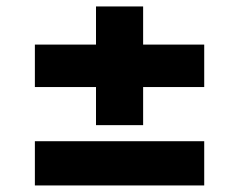

<svg xmlns="http://www.w3.org/2000/svg" viewBox="-20 -588 727 583"><path d="M85.9 -323.7V-452.6H271.5V-568.4H414.6V-452.6H600.1V-323.7H414.6V-208H271.5V-323.7ZM85.9 -24.9V-159.2H600.1V-24.9Z"/></svg>

Font: Inter Extra Bold
Style: Regular
Weight: 800
Designer: Rasmus Andersson
Foundry: rsms
Version: Version 4.000;git-3c8e0fc